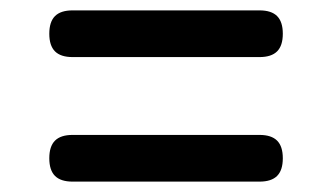

<svg xmlns="http://www.w3.org/2000/svg" viewBox="-20 -515 640 370"><path d="M120 -165Q97 -165 86 -176Q75 -187 75 -210Q75 -233 86 -244Q97 -255 120 -255H480Q503 -255 514 -244Q525 -233 525 -210Q525 -187 514 -176Q503 -165 480 -165ZM120 -405Q97 -405 86 -416Q75 -427 75 -450Q75 -473 86 -484Q97 -495 120 -495H480Q503 -495 514 -484Q525 -473 525 -450Q525 -427 514 -416Q503 -405 480 -405Z"/></svg>

Font: Maple Mono NF CN
Style: Regular
Weight: 400
Monospace: yes
Designer: subframe7536
Version: Version 7.000